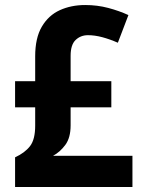

<svg xmlns="http://www.w3.org/2000/svg" viewBox="-20 -744 571 764"><path d="M319 -724Q367 -724 410.5 -712.5Q454 -701 491 -684L449 -574Q417 -588 387 -596Q357 -604 330 -604Q301 -604 281 -585Q261 -566 261 -522V-421H423V-317H261V-245Q261 -196 240 -167.5Q219 -139 191 -124H507V0H40V-118Q79 -136 99.5 -162.5Q120 -189 120 -244V-317H40V-421H120V-520Q120 -593 146.5 -638Q173 -683 218 -703.5Q263 -724 319 -724Z"/></svg>

Font: Noto Sans Sinhala SemiCondensed
Style: Bold
Weight: 700
Width: 4
Designer: Jelle Bosma - Monotype Design Team
Foundry: Monotype Imaging Inc.
Version: Version 2.006; ttfautohint (v1.8.4.7-5d5b)